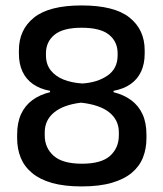

<svg xmlns="http://www.w3.org/2000/svg" viewBox="-20 -672 601 706"><path d="M280 13.5Q216.5 13.5 171.5 0.8Q126.5 -12 98 -35.8Q69.5 -59.5 56.2 -92Q43 -124.5 43 -164V-177Q43 -221 57.5 -252.5Q72 -284 99.2 -304Q126.5 -324 164 -333V-338Q126.5 -345 101 -363Q75.5 -381 62.5 -409.2Q49.5 -437.5 49.5 -474.5V-487Q49.5 -563 105.2 -607.5Q161 -652 280 -652Q400.5 -652 456.2 -607.5Q512 -563 512 -487V-474.5Q512 -437.5 499 -409.2Q486 -381 460.5 -363Q435 -345 397.5 -338V-333Q435.5 -323.5 462.5 -303.5Q489.5 -283.5 504 -252.2Q518.5 -221 518.5 -177V-164Q518.5 -125.5 505.8 -93Q493 -60.5 464.8 -36.8Q436.5 -13 391 0.2Q345.5 13.5 280 13.5ZM281.5 -70Q353 -70 385 -99.2Q417 -128.5 417 -174V-185.5Q417 -230.5 381.8 -258.8Q346.5 -287 278 -294.5Q212.5 -286.5 178.5 -258.2Q144.5 -230 144.5 -185.5V-174Q144.5 -128.5 177.2 -99.2Q210 -70 281.5 -70ZM283 -365Q338 -368.5 375.2 -394Q412.5 -419.5 412.5 -468.5V-476Q412.5 -518.5 381 -544.2Q349.5 -570 280 -570Q212 -570 180.5 -544.2Q149 -518.5 149 -476V-468.5Q149 -436 166.2 -413.8Q183.5 -391.5 213.5 -379.5Q243.5 -367.5 283 -365Z"/></svg>

Font: Anek Latin Medium
Style: Regular
Weight: 500
Designer: Yesha Goshar
Foundry: Ek Type
Version: Version 1.003